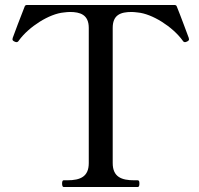

<svg xmlns="http://www.w3.org/2000/svg" viewBox="-20 -750 797 770"><path d="M532 0C538 0 539 -6 539 -14C539 -22 538 -27 532 -27H518C468 -27 432 -40 432 -96V-638C432 -690 463 -702 508 -702C516 -702 523 -701 532 -700C590 -695 672 -643 712 -588C715 -583 718 -581 722 -581C724 -581 727 -582 729 -583C734 -585 738 -588 738 -592C738 -593 738 -594 737 -598C734 -606 703 -690 689 -724C688 -728 684 -730 680 -730H88C84 -730 80 -728 79 -724C65 -690 34 -606 31 -598C30 -594 30 -593 30 -592C30 -588 34 -585 39 -583C41 -582 44 -581 46 -581C50 -581 53 -583 56 -588C96 -643 178 -695 236 -700C245 -701 252 -702 260 -702C302 -702 336 -691 336 -638V-96C336 -42 303 -27 250 -27H235C231 -27 229 -22 229 -14C229 -6 231 0 235 0Z"/></svg>

Font: Shippori Mincho OTF Medium
Style: Regular
Weight: 500
Designer: FONTDASU
Foundry: FONTDASU / Google Inc. / but / Adobe
Version: Version 3.300;hotconv 1.0.109;makeotfexe 2.5.65596